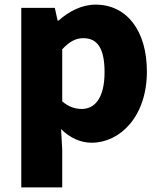

<svg xmlns="http://www.w3.org/2000/svg" viewBox="-20 -603 698 830"><path d="M72 207H249V44L244 -45C282 -7 328 14 376 14C498 14 615 -98 615 -294C615 -469 529 -583 393 -583C334 -583 278 -554 233 -514H229L217 -569H72ZM334 -132C307 -132 277 -140 249 -165V-390C280 -423 307 -438 340 -438C403 -438 432 -391 432 -291C432 -177 388 -132 334 -132Z"/></svg>

Font: Noto Sans T Chinese Black
Style: Bold
Weight: 900
Designer: Ryoko NISHIZUKA (kana & ideographs); Paul D. Hunt (Latin, Greek & Cyrillic); Wenlong ZHANG (bopomofo); Sandoll Communica
Foundry: Adobe Systems Incorporated
Version: Version 1.000;PS 1;hotconv 1.0.78;makeotf.lib2.5.61930